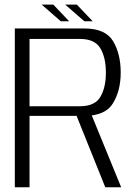

<svg xmlns="http://www.w3.org/2000/svg" viewBox="-20 -796 588 816"><path d="M43 0H105.5V-303.5H305.5L427.5 0H495L370 -305.5Q434 -314 460 -357Q493 -410.5 493 -488Q493 -566.5 460.8 -620.8Q428.5 -675 338.5 -675H43ZM105.5 -344.5V-630.5H320Q383 -630.5 406.5 -590.8Q430 -551 430 -487.5Q430 -424 406.5 -384.2Q383 -344.5 320 -344.5ZM338.5 -705.5H374L306.5 -776.5H257ZM238.5 -705.5H274L206.5 -776.5H157Z"/></svg>

Font: Anybody Light
Style: Regular
Weight: 300
Designer: Tyler Finck
Foundry: Etcetera Type Company
Version: Version 1.111; ttfautohint (v1.8.4)